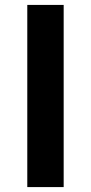

<svg xmlns="http://www.w3.org/2000/svg" viewBox="-20 -761 370 781"><path d="M91 0H239V-741H91Z"/></svg>

Font: Noto Sans Mono CJK TC
Style: Bold
Weight: 700
Designer: Ryoko NISHIZUKA 西塚涼子 (kana, bopomofo & ideographs); Paul D. Hunt (Latin, Greek & Cyrillic); Sandoll Communications 산돌커뮤니
Foundry: Adobe
Version: Version 2.004;hotconv 1.0.118;makeotfexe 2.5.65603